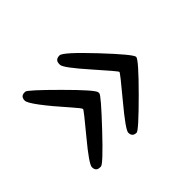

<svg xmlns="http://www.w3.org/2000/svg" viewBox="-95 -623 709 709"><g transform="rotate(-45 260.0 -268.5)"><path d="M82 -464.8H86.4Q95.7 -464.8 185.5 -375Q275.4 -285.2 275.4 -272V-267.1Q275.4 -257.8 187.7 -164.8Q100.1 -71.8 88.4 -71.8H84Q63 -71.8 63 -93.8Q63 -109.4 127.4 -186.8Q191.9 -264.2 191.9 -268.6Q191.9 -273.4 167.5 -300.8Q61.5 -420.4 61.5 -442.6Q61.5 -464.8 82 -464.8ZM270.5 -470.2Q287.1 -470.2 377 -374.8Q466.8 -279.3 466.8 -266.1Q466.8 -252.9 373.8 -159.9Q280.8 -66.9 270 -66.9Q248 -66.9 248 -88.9Q248 -103.5 315.9 -184.8Q383.8 -266.1 383.8 -270.5Q383.8 -274.9 315.4 -351.8Q247.1 -428.7 247.1 -444.3V-448.7Q247.1 -470.2 270.5 -470.2Z"/></g></svg>

Font: Averia Libre Light
Style: Regular
Weight: 300
Version: Version 1.002